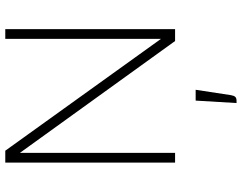

<svg xmlns="http://www.w3.org/2000/svg" viewBox="-112 -554 894 709"><g transform="rotate(-90 334.5 -200.0)"><path d="M581 -627V0H537L124 -573V0H88V-627H132L545 -52V-627ZM357 76 337 207Q335 218 330.5 222.5Q326 227 316 227H308L317 76Z"/></g></svg>

Font: Blinker ExtraLight
Style: Regular
Weight: 200
Designer: Juergen Huber
Foundry: supertype
Version: Version 1.017;hotconv 1.0.117;makeotfexe 2.5.65602